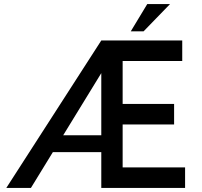

<svg xmlns="http://www.w3.org/2000/svg" viewBox="-20 -924 993 944"><path d="M478 -725H876V-624H583V-413H836V-312H583V-101H890V0H478ZM493 -607Q491 -597 487.5 -585Q484 -573 482 -571L132 0H11L478 -725ZM238 -259H493V-176H206ZM816 -904 686 -770H623L704 -904Z"/></svg>

Font: Reem Kufi
Style: Regular
Weight: 400
Designer: Khaled Hosny
Version: Version 1.6